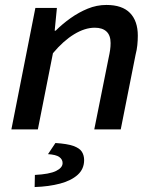

<svg xmlns="http://www.w3.org/2000/svg" viewBox="-20 -523 640 776"><path d="M26 0 123 -491H210L201 -399H205Q232 -426 265 -449.5Q298 -473 334.5 -488Q371 -503 410 -503Q474 -503 505.5 -470.5Q537 -438 537 -379Q537 -360 535 -340.5Q533 -321 528 -302L468 0H361L419 -289Q423 -307 425 -321Q427 -335 427 -349Q427 -380 410.5 -395.5Q394 -411 363 -411Q323 -411 279.5 -384.5Q236 -358 194 -308L133 0ZM120 233 121 184Q180 181 206.5 168Q233 155 233 136Q233 121 219.5 111.5Q206 102 174 100L204 55Q252 58 277 67Q302 76 311 90.5Q320 105 320 124Q320 160 294 183.5Q268 207 223 219Q178 231 120 233Z"/></svg>

Font: Source Code Pro SemiBold
Style: Italic
Weight: 600
Italic angle: -11°
Monospace: yes
Designer: Paul D. Hunt, Teo Tuominen
Foundry: Adobe Systems Incorporated
Version: Version 1.016;hotconv 1.0.116;makeotfexe 2.5.65601